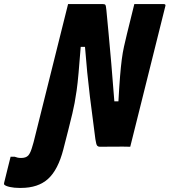

<svg xmlns="http://www.w3.org/2000/svg" viewBox="-167 -720 832 942"><path d="M-63 55Q-40 55 -28.5 43Q-17 31 -7 -6L-2 -23Q34 -167 70 -311.5Q106 -456 142 -600Q148 -625 154.5 -650Q161 -675 167 -700H338Q347 -700 350 -696Q353 -692 355 -670Q360 -617 366 -553.5Q372 -490 379 -409Q386 -328 394 -223H414Q418 -296 422 -345Q426 -394 430.5 -428.5Q435 -463 441.5 -492Q448 -521 456 -554Q465 -591 474 -627Q483 -663 492 -700H636Q648 -700 644 -689Q607 -542 570.5 -394.5Q534 -247 497 -100Q491 -75 484.5 -50Q478 -25 472 0Q441 -1 397.5 -0.5Q354 0 322 0Q315 0 310 -5Q305 -10 301 -37Q288 -133 274 -247Q260 -361 250 -490H229Q223 -414 218.5 -362.5Q214 -311 209 -276Q204 -241 199 -214.5Q194 -188 188 -163Q178 -123 168 -82Q158 -41 147 0L144 12Q118 113 69 157.5Q20 202 -64 202H-73Q-97 202 -118 197.5Q-139 193 -146 186Q-148 184 -147 178Q-139 144 -131 113Q-123 82 -115 49H-95Q-87 52 -80 53.5Q-73 55 -63 55Z"/></svg>

Font: Recursive Mn Lnr St XBd
Style: Italic
Weight: 800
Italic angle: -15°
Monospace: yes
Version: Version 1.079;hotconv 1.0.112;makeotfexe 2.5.65598; ttfautoh